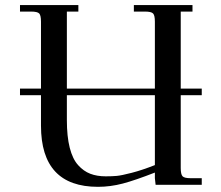

<svg xmlns="http://www.w3.org/2000/svg" viewBox="-20 -722 863 750"><path d="M58.1 -350.1V-376H140.1V-637.2Q140.1 -662.1 133.1 -669.4Q126 -676.8 101.1 -676.8H58.1V-702.1H286.1V-676.8H241.2V-376H585V-637.2Q585 -662.1 577.9 -669.4Q570.8 -676.8 545.9 -676.8H502.9V-702.1H731.9V-676.8H686V-376H768.1V-350.1H686V-65.9Q686 -41 693.1 -33.4Q700.2 -25.9 725.1 -25.9H768.1V0H587.9L585 -25.9V-47.9Q508.8 -18.1 460 -5.1Q411.1 7.8 362.8 7.8Q140.1 7.8 140.1 -231V-350.1ZM241.2 -252.9Q241.2 -189 252.4 -144.8Q263.7 -100.6 285.2 -76.9Q306.6 -53.2 332.8 -43.2Q358.9 -33.2 393.1 -33.2Q418 -33.2 436.3 -34.9Q454.6 -36.6 494.4 -46.9Q534.2 -57.1 585 -77.1V-350.1H241.2Z"/></svg>

Font: Dihjauti S
Style: Bold
Weight: 700
Designer: T. Christopher White
Version: Version 3.0.0